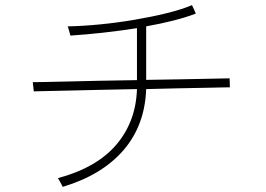

<svg xmlns="http://www.w3.org/2000/svg" viewBox="-20 -750 1040 750"><path d="M225 -20Q225 -21 220.5 -29Q216 -37 211.5 -45.5Q207 -54 206 -54Q358 -95 434.5 -185Q511 -275 515 -402Q441 -401 369.5 -399Q298 -397 240 -396Q182 -395 147 -394Q112 -393 112 -393L108 -429Q108 -429 143.5 -429.5Q179 -430 237.5 -431.5Q296 -433 368 -434.5Q440 -436 515 -437V-640Q451 -630 384 -622.5Q317 -615 255 -611Q255 -612 252.5 -620.5Q250 -629 247.5 -638Q245 -647 244 -647Q301 -648 368.5 -654.5Q436 -661 504 -672.5Q572 -684 631 -698.5Q690 -713 730 -730L745 -697Q706 -682 656.5 -669.5Q607 -657 551 -647V-438Q615 -439 673.5 -440Q732 -441 777.5 -442Q823 -443 850 -443.5Q877 -444 877 -444L878 -409Q878 -409 851 -408.5Q824 -408 778 -407Q732 -406 673.5 -405Q615 -404 551 -402Q546 -260 462 -163Q378 -66 225 -20Z"/></svg>

Font: Zen Kaku Gothic New Light
Style: Regular
Weight: 300
Designer: Yoshimichi Ohira
Foundry: Positype
Version: Version 1.002